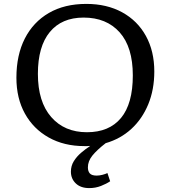

<svg xmlns="http://www.w3.org/2000/svg" viewBox="-20 -734 874 983"><path d="M437 229Q393 229 368 205Q343 181 343 145Q343 115 358 91Q373 67 396 47.5Q419 28 442 13Q435 14 427.5 14Q420 14 412 14Q308 14 229.5 -30Q151 -74 107.5 -152.5Q64 -231 64 -336Q64 -452 107 -536.5Q150 -621 230 -667.5Q310 -714 422 -714Q527 -714 605.5 -671Q684 -628 727 -550Q770 -472 770 -368Q770 -275 739 -200Q708 -125 652.5 -74Q597 -23 521 -1Q476 34 453 62.5Q430 91 430 123Q430 143 440 154Q450 165 475 165Q489 165 504.5 161Q520 157 530 152L544 194Q525 207 497 218Q469 229 437 229ZM425 -57Q539 -57 599.5 -130Q660 -203 660 -348Q660 -493 592.5 -568.5Q525 -644 408 -644Q296 -644 235 -570Q174 -496 174 -356Q174 -213 242 -135Q310 -57 425 -57Z"/></svg>

Font: Literata 7pt
Style: Regular
Weight: 400
Designer: Latin by Veronika Burian and Jose Scaglione. Greek by Irene Vlachou. Cyrillic by Vera Evstafieva.
Foundry: TypeTogether
Version: Version 3.002